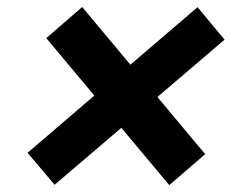

<svg xmlns="http://www.w3.org/2000/svg" viewBox="-20 -565 716 551"><path d="M465.8 -33.7 112.8 -455.6 215.8 -544.9 568.8 -122.6ZM136.7 -34.7 59.1 -126.5 546.9 -544.4 624.5 -451.2Z"/></svg>

Font: Inter 16pt
Style: Bold Italic
Weight: 700
Italic angle: -9.3988°
Version: Version 4.001;git-66647c0bb